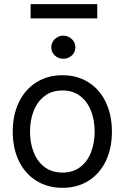

<svg xmlns="http://www.w3.org/2000/svg" viewBox="-20 -903 607 934"><path d="M42 -262.7Q42 -344.2 72.3 -406.5Q102.5 -468.8 157.5 -502.9Q212.4 -537.1 284.2 -537.1Q355.5 -537.1 409.9 -502.9Q464.4 -468.8 494.4 -406.5Q524.4 -344.2 524.4 -262.7Q524.4 -181.2 494.4 -119.1Q464.4 -57.1 409.9 -23.2Q355.5 10.7 284.2 10.7Q212.4 10.7 157.5 -23.2Q102.5 -57.1 72.3 -119.1Q42 -181.2 42 -262.7ZM440.4 -262.7Q440.4 -317.4 423.1 -362.8Q405.8 -408.2 370.6 -435.5Q335.4 -462.9 284.2 -462.9Q231.9 -462.9 196.5 -435.5Q161.1 -408.2 143.6 -362.8Q126 -317.4 126 -262.7Q126 -208 143.6 -162.8Q161.1 -117.7 196.5 -90.6Q231.9 -63.5 284.2 -63.5Q335.4 -63.5 370.6 -90.6Q405.8 -117.7 423.1 -162.8Q440.4 -208 440.4 -262.7ZM229.5 -672.9Q229.5 -688 237.3 -700.9Q245.1 -713.9 258.8 -721.7Q272.5 -729.5 288.1 -729.5Q303.7 -729.5 317.4 -721.7Q331.1 -713.9 338.9 -700.9Q346.7 -688 346.7 -672.9Q346.7 -649.4 329.6 -633.3Q312.5 -617.2 288.1 -617.2Q263.7 -617.2 246.6 -633.3Q229.5 -649.4 229.5 -672.9ZM453.1 -813.5H128.9V-882.8H453.1Z"/></svg>

Font: Pretendard Std
Style: Regular
Weight: 400
Designer: Base glyphs from Inter by Rasmus Andersson; Hangeul glyphs from Noto Sans CJK(Source Han Sans) by Jang Soo-young and Kan
Foundry: Kil Hyung-jin
Version: Version 1.309